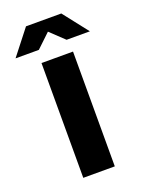

<svg xmlns="http://www.w3.org/2000/svg" viewBox="-155 -707 569 767"><g transform="rotate(-20 130.0 -323.5)"><path d="M63 0V-488H197V0ZM288 -541H189L130 -597L71 -541H-28L55 -647H205Z"/></g></svg>

Font: Squada One
Style: Regular
Weight: 400
Version: Version 1.001